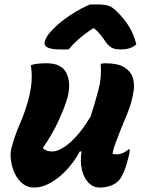

<svg xmlns="http://www.w3.org/2000/svg" viewBox="-20 -832 640 862"><path d="M118 -539Q130 -544 149.5 -546Q169 -548 189 -548Q257 -548 278.5 -503.5Q300 -459 283 -394Q271 -351 243.5 -291Q216 -231 172 -167Q187 -152 214 -152Q249 -152 295.5 -193Q342 -234 387 -309Q407 -372 422 -428.5Q437 -485 432 -545Q441 -548 452 -548Q508 -548 537 -530.5Q566 -513 575 -486.5Q584 -460 581 -432Q574 -374 548.5 -314.5Q523 -255 503 -201Q491 -172 485 -142Q493 -139 503 -139Q531 -139 557 -161H563Q562 -144 555 -119Q547 -88 540 -70Q533 -52 525 -38Q512 -14 486 -2Q460 10 428 10Q398 10 377 -12Q356 -34 347.5 -70.5Q339 -107 346 -152H338Q316 -110 282.5 -73Q249 -36 210 -13Q171 10 132 10Q103 10 81 -8Q59 -26 46 -54Q33 -82 29 -113Q25 -144 32 -170Q47 -225 69.5 -276.5Q92 -328 107 -383Q131 -473 118 -539ZM384 -812H420Q449 -812 467.5 -806Q486 -800 508 -777Q538 -747 559 -713.5Q580 -680 592 -633Q577 -620 560 -615Q543 -610 523 -610Q495 -610 480.5 -618.5Q466 -627 453 -646Q444 -660 432.5 -674.5Q421 -689 403 -705H398Q356 -677 330.5 -654Q305 -631 288 -610H252Q176 -610 180 -641Q182 -652 190 -666.5Q198 -681 217 -700Q251 -735 298 -765.5Q345 -796 384 -812Z"/></svg>

Font: Recursive Sn Csl St XBd
Style: Italic
Weight: 800
Italic angle: -15°
Version: Version 1.079;hotconv 1.0.112;makeotfexe 2.5.65598; ttfautoh